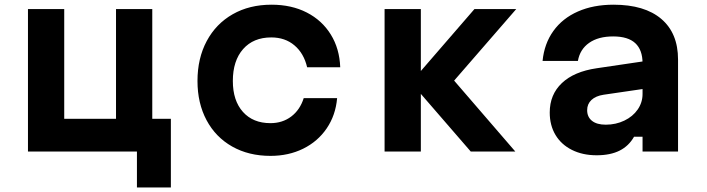

<svg xmlns="http://www.w3.org/2000/svg" viewBox="-20 -652 3040 826"><path d="M569.1 0H100.3V-613.1H256.3V-140.8H479.1V-613.1H635.1V-140.8H715.1V154.6H569.1Z M829.6 -303.6Q829.6 -401.2 869.4 -475.5Q909.2 -549.8 981.2 -590.8Q1053.1 -631.8 1148.3 -631.8Q1234.3 -631.8 1299.9 -598.1Q1365.5 -564.4 1403.1 -503.5Q1440.7 -442.7 1443.7 -362.7H1301.3Q1287.3 -422.5 1246.9 -456.7Q1206.5 -491 1147 -491Q1070.1 -491 1025.9 -440.9Q981.7 -390.7 981.7 -303.6Q981.7 -219.1 1025.1 -170.6Q1068.4 -122.2 1143.6 -122.2Q1195.2 -122.2 1232.9 -150.7Q1270.6 -179.3 1286.6 -229.8H1430.3Q1423.9 -156.1 1385.5 -99.7Q1347.1 -43.3 1284.3 -12.3Q1221.5 18.6 1143.8 18.6Q1049.9 18.6 978.7 -21.7Q907.5 -62 868.6 -135Q829.6 -208 829.6 -303.6Z M1747.9 -297.3 2021.2 -613.1H2201L1933.7 -305.2L2197 0H2005.3ZM1634.5 -613.1H1790.5V0H1634.5Z M2755 -270.5 2576.5 -244.4Q2543.1 -239.3 2524.5 -222Q2506 -204.6 2506 -178.1Q2506 -148.7 2526.8 -132.2Q2547.5 -115.6 2585.9 -115.6Q2629.7 -115.6 2666.1 -133.2Q2702.6 -150.7 2723.5 -181Q2744.3 -211.3 2744.3 -247.8V-380Q2744.3 -437.1 2713.1 -466.2Q2681.8 -495.3 2618 -495.3Q2553.9 -495.3 2514.4 -467.5Q2475 -439.8 2466.2 -390H2314.2Q2321.5 -464.3 2360.8 -518.9Q2400.1 -573.5 2466.4 -602.6Q2532.7 -631.8 2619.4 -631.8Q2753.2 -631.8 2825.1 -570.5Q2897 -509.2 2897 -395.9V0H2744.3V-63.9H2707.8Q2685.3 -24 2645.6 -4Q2605.9 16 2546.9 16Q2486.5 16 2440.6 -7Q2394.6 -30 2369.8 -71.4Q2345 -112.9 2345 -167.9Q2345 -245.2 2397.3 -294.6Q2449.5 -344.1 2547.1 -358.4L2755 -389.1Z"/></svg>

Font: Martian Mono Custom sWd Rg
Style: Regular
Weight: 400
Width: 6
Monospace: yes
Designer: Alex Havermale
Foundry: Evil Martians
Version: Version 1.000